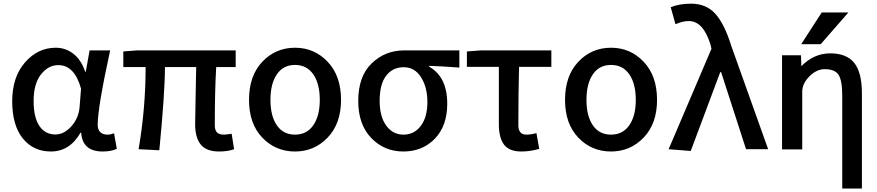

<svg xmlns="http://www.w3.org/2000/svg" viewBox="-20 -830 4877 1068"><path d="M262.7 12.7Q165 12.7 106.4 -60.5Q47.9 -133.8 47.9 -266.6Q47.9 -401.4 119.1 -482.9Q190.4 -564.5 290 -564.5Q343.8 -564.5 387.2 -531.7Q430.7 -499 454.1 -430.7H457L478.5 -549.8H592.8Q523.4 -232.4 523.4 -135.7Q523.4 -108.4 538.1 -94.7Q552.7 -81.1 577.1 -81.1Q595.7 -81.1 614.3 -88.9L629.9 -2Q598.6 12.7 550.8 12.7Q438.5 12.7 431.6 -91.8H427.7Q368.2 12.7 262.7 12.7ZM288.1 -82Q336.9 -82 377.4 -127.9Q418 -173.8 422.9 -236.3L430.7 -336.9Q394.5 -467.8 304.7 -467.8Q248 -467.8 207.5 -415.5Q167 -363.3 167 -268.6Q167 -177.7 198.7 -129.9Q230.5 -82 288.1 -82Z M1199.2 12.7Q1127.9 12.7 1096.7 -25.9Q1065.4 -64.5 1065.4 -139.6Q1065.4 -162.1 1067.9 -279.8Q1070.3 -397.5 1071.3 -457H897.5Q897.5 -315.4 866.2 5.9L751 0Q790 -227.5 790 -457H666V-543.9L744.1 -549.8H1291V-457H1182.6Q1174.8 -324.2 1174.8 -133.8Q1174.8 -105.5 1187 -93.3Q1199.2 -81.1 1225.6 -81.1Q1237.3 -81.1 1268.6 -85.9L1282.2 0Q1248 12.7 1199.2 12.7Z M1621.1 12.7Q1512.7 12.7 1439 -64.5Q1365.2 -141.6 1365.2 -274.4Q1365.2 -408.2 1439 -486.3Q1512.7 -564.5 1621.1 -564.5Q1728.5 -564.5 1802.7 -486.3Q1877 -408.2 1877 -274.4Q1877 -142.6 1802.7 -64.9Q1728.5 12.7 1621.1 12.7ZM1758.8 -274.4Q1758.8 -364.3 1722.7 -416.5Q1686.5 -468.8 1621.1 -468.8Q1555.7 -468.8 1520 -416.5Q1484.4 -364.3 1484.4 -274.4Q1484.4 -184.6 1520 -132.8Q1555.7 -81.1 1621.1 -81.1Q1686.5 -81.1 1722.7 -133.3Q1758.8 -185.5 1758.8 -274.4Z M1972.7 -268.6Q1972.7 -405.3 2047.4 -477.5Q2122.1 -549.8 2229.5 -549.8H2535.2V-454.1Q2446.3 -460.9 2367.2 -463.9V-459Q2467.8 -402.3 2467.8 -252.9Q2467.8 -129.9 2398.9 -58.6Q2330.1 12.7 2223.6 12.7Q2117.2 12.7 2044.9 -62.5Q1972.7 -137.7 1972.7 -268.6ZM2357.4 -262.7Q2357.4 -343.8 2322.3 -399.9Q2287.1 -456.1 2225.6 -456.1Q2164.1 -456.1 2127.9 -408.7Q2091.8 -361.3 2091.8 -268.6Q2091.8 -181.6 2128.4 -131.3Q2165 -81.1 2224.6 -81.1Q2284.2 -81.1 2320.8 -129.9Q2357.4 -178.7 2357.4 -262.7Z M2879.9 12.7Q2812.5 12.7 2783.7 -25.4Q2754.9 -63.5 2754.9 -139.6V-458H2577.1V-543.9L2657.2 -549.8H3046.9V-458H2867.2Q2863.3 -304.7 2863.3 -133.8Q2863.3 -81.1 2908.2 -81.1Q2934.6 -81.1 2963.9 -89.8L2979.5 -2Q2929.7 12.7 2879.9 12.7Z M3378.9 12.7Q3270.5 12.7 3196.8 -64.5Q3123 -141.6 3123 -274.4Q3123 -408.2 3196.8 -486.3Q3270.5 -564.5 3378.9 -564.5Q3486.3 -564.5 3560.5 -486.3Q3634.8 -408.2 3634.8 -274.4Q3634.8 -142.6 3560.5 -64.9Q3486.3 12.7 3378.9 12.7ZM3516.6 -274.4Q3516.6 -364.3 3480.5 -416.5Q3444.3 -468.8 3378.9 -468.8Q3313.5 -468.8 3277.8 -416.5Q3242.2 -364.3 3242.2 -274.4Q3242.2 -184.6 3277.8 -132.8Q3313.5 -81.1 3378.9 -81.1Q3444.3 -81.1 3480.5 -133.3Q3516.6 -185.5 3516.6 -274.4Z M3822.3 9.8 3699.2 0 3937.5 -558.6 3932.6 -580.1Q3892.6 -712.9 3811.5 -712.9Q3777.3 -712.9 3737.3 -695.3L3710.9 -790Q3759.8 -809.6 3824.2 -809.6Q3908.2 -809.6 3959 -753.4Q4009.8 -697.3 4047.9 -574.2L4252.9 0H4129.9L3991.2 -428.7H3986.3Z M4550.8 -760.7H4699.2L4544.9 -584H4436.5ZM4774.4 -309.6V218.8H4665V-295.9Q4665 -383.8 4644 -414.6Q4623 -445.3 4567.4 -445.3Q4522.5 -445.3 4482.4 -405.3Q4442.4 -365.2 4442.4 -320.3V1H4330.1V-522.5H4435.5L4437.5 -461.9Q4507.8 -533.2 4597.7 -533.2Q4689.5 -533.2 4731.9 -480Q4774.4 -426.8 4774.4 -309.6Z"/></svg>

Font: Gen Shin Gothic Medium
Style: Regular
Weight: 500
Designer: [Source Han Sans]
Ryoko NISHIZUKA  (kana & ideographs); Paul D. Hunt (Latin, Greek & Cyrillic); Wenlong ZHANG  (bopomofo
Version: Version 1.002.20150607